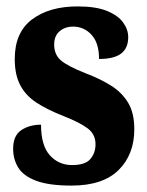

<svg xmlns="http://www.w3.org/2000/svg" viewBox="-20 -569 459 599"><path d="M203 10Q133 10 93 -5Q53 -20 37 -46Q21 -72 21 -105Q21 -146 46.5 -163Q72 -180 108 -180Q108 -115 135.5 -84.5Q163 -54 205 -54Q246 -54 262 -73Q278 -92 278 -119Q278 -150 253.5 -168.5Q229 -187 178 -207Q127 -227 93.5 -249Q60 -271 43 -303.5Q26 -336 26 -385Q26 -468 80 -508.5Q134 -549 222 -549Q279 -549 313.5 -535Q348 -521 364 -499Q380 -477 380 -453Q380 -419 358 -402Q336 -385 289 -385Q289 -435 265.5 -460.5Q242 -486 208 -486Q183 -486 166 -471.5Q149 -457 149 -430Q149 -399 169.5 -381Q190 -363 248 -340Q293 -323 327 -301.5Q361 -280 380 -248Q399 -216 399 -166Q399 -87 350 -38.5Q301 10 203 10Z"/></svg>

Font: Noto Serif Armenian ExtraCondensed Black
Style: Regular
Weight: 900
Width: 2
Designer: Monotype Design Team
Foundry: Monotype Imaging Inc.
Version: Version 2.008; ttfautohint (v1.8.4.7-5d5b)